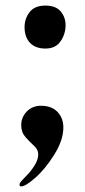

<svg xmlns="http://www.w3.org/2000/svg" viewBox="-20 -469 306 688"><path d="M143 -449Q180 -449 197.5 -428Q215 -407 215 -379Q215 -347 197 -321Q179 -295 143 -295Q107 -295 87.5 -315.5Q68 -336 68 -372Q68 -402 86 -425.5Q104 -449 143 -449ZM127 -90Q165 -90 186 -68Q207 -46 207 -12Q207 33 174.5 85Q142 137 106.5 168Q71 199 56 199Q50 199 50 193Q50 188 54 183Q56 180 74.5 161Q93 142 105 122Q117 102 117 84Q117 67 102 53.5Q87 40 71.5 22.5Q56 5 56 -20Q56 -49 76 -69.5Q96 -90 127 -90Z"/></svg>

Font: Henny Penny
Style: Regular
Weight: 400
Designer: Olga Umpeleva
Foundry: Brownfox
Version: Version 1.001